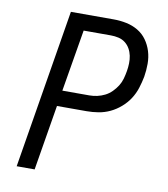

<svg xmlns="http://www.w3.org/2000/svg" viewBox="-82 -805 765 874"><g transform="rotate(10 300.0 -367.5)"><path d="M54 0 175 -735H373Q403 -735 432 -729Q461 -723 485.5 -708.5Q510 -694 526.5 -671Q543 -648 551.5 -620.5Q560 -593 560 -562.5Q560 -532 555 -502Q550 -476 541.5 -449Q533 -422 517.5 -398Q502 -374 479.5 -354.5Q457 -335 431.5 -323Q406 -311 378.5 -306.5Q351 -302 324 -302H187L137 0ZM324 -375Q342 -375 360 -379Q378 -383 395 -391.5Q412 -400 426 -414Q440 -428 450 -444Q460 -460 465 -478Q470 -496 473 -514Q476 -531 476.5 -549.5Q477 -568 473.5 -585Q470 -602 461.5 -617Q453 -632 439.5 -642.5Q426 -653 408.5 -657Q391 -661 373 -661H247L199 -375Z"/></g></svg>

Font: Zed Sans Extended
Style: Italic
Weight: 400
Width: 7
Italic angle: -9°
Designer: Belleve Invis
Foundry: Belleve Invis
Version: Version 1.0.0; ttfautohint (v1.8.4)